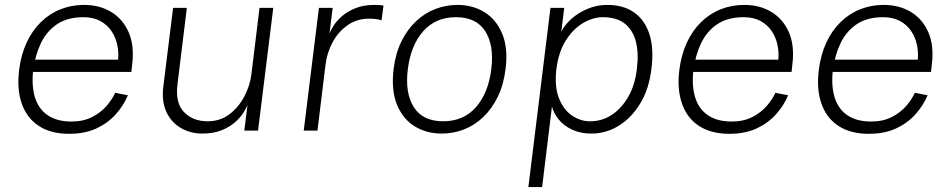

<svg xmlns="http://www.w3.org/2000/svg" viewBox="-20 -532 3865 782"><path d="M261 13Q188 13 139 -18.5Q90 -50 69 -109Q48 -168 58 -248Q66 -310 88.5 -358.5Q111 -407 146 -441.5Q181 -476 226 -494Q271 -512 322 -512Q386 -512 433.5 -483Q481 -454 504.5 -399.5Q528 -345 518 -267L515 -239H104L110 -289H461Q464 -319 457.5 -349.5Q451 -380 434 -405.5Q417 -431 388.5 -446.5Q360 -462 320 -462Q255 -462 212.5 -433.5Q170 -405 146.5 -356Q123 -307 115 -245Q108 -182 122.5 -135Q137 -88 174.5 -62.5Q212 -37 271 -37Q319 -37 354.5 -55Q390 -73 413.5 -100Q437 -127 449 -154L501 -144Q484 -103 452 -67Q420 -31 373 -9Q326 13 261 13Z M1093 -500 1031 0H975L988 -104Q983 -91 970.5 -71.5Q958 -52 936 -33Q914 -14 881.5 -1Q849 12 804 12Q756 12 717 -10.5Q678 -33 658 -75.5Q638 -118 645 -178L685 -500H741L703 -190Q693 -114 729 -76Q765 -38 826 -38Q876 -38 913.5 -66Q951 -94 974.5 -138Q998 -182 1004 -230L1037 -500Z M1217 0 1279 -500H1335L1322 -396Q1327 -409 1339.5 -428.5Q1352 -448 1374 -467Q1396 -486 1428.5 -499Q1461 -512 1506 -512Q1515 -512 1524 -511.5Q1533 -511 1542 -509L1534 -449Q1523 -453 1510 -454.5Q1497 -456 1483 -456Q1434 -456 1396 -429.5Q1358 -403 1335 -360.5Q1312 -318 1306 -270L1273 0Z M1779 12Q1717 12 1669 -17.5Q1621 -47 1597 -105.5Q1573 -164 1583 -250Q1591 -315 1615 -363.5Q1639 -412 1674.5 -445.5Q1710 -479 1753.5 -495.5Q1797 -512 1843 -512Q1905 -512 1953 -482.5Q2001 -453 2025.5 -394.5Q2050 -336 2039 -250Q2031 -186 2007 -137Q1983 -88 1947.5 -54.5Q1912 -21 1869 -4.5Q1826 12 1779 12ZM1785 -38Q1868 -38 1918.5 -95.5Q1969 -153 1981 -250Q1993 -347 1956.5 -404.5Q1920 -462 1837 -462Q1754 -462 1703.5 -404.5Q1653 -347 1641 -250Q1629 -153 1665.5 -95.5Q1702 -38 1785 -38Z M2228 -98 2188 230H2132L2222 -500H2278L2266 -402Q2279 -430 2307 -455Q2335 -480 2373 -496Q2411 -512 2453 -512Q2519 -512 2562.5 -481.5Q2606 -451 2625 -393Q2644 -335 2633 -250Q2623 -168 2587 -109.5Q2551 -51 2499.5 -19.5Q2448 12 2389 12Q2344 12 2310 -4Q2276 -20 2255.5 -45.5Q2235 -71 2228 -98ZM2383 -38Q2433 -38 2473 -65Q2513 -92 2540 -140Q2567 -188 2574 -252Q2582 -315 2570 -362Q2558 -409 2525 -435.5Q2492 -462 2435 -462Q2396 -462 2355.5 -438.5Q2315 -415 2285 -368Q2255 -321 2246 -250Q2238 -179 2256.5 -132Q2275 -85 2309.5 -61.5Q2344 -38 2383 -38Z M2950 13Q2877 13 2828 -18.5Q2779 -50 2758 -109Q2737 -168 2747 -248Q2755 -310 2777.5 -358.5Q2800 -407 2835 -441.5Q2870 -476 2915 -494Q2960 -512 3011 -512Q3075 -512 3122.5 -483Q3170 -454 3193.5 -399.5Q3217 -345 3207 -267L3204 -239H2793L2799 -289H3150Q3153 -319 3146.5 -349.5Q3140 -380 3123 -405.5Q3106 -431 3077.5 -446.5Q3049 -462 3009 -462Q2944 -462 2901.5 -433.5Q2859 -405 2835.5 -356Q2812 -307 2804 -245Q2797 -182 2811.5 -135Q2826 -88 2863.5 -62.5Q2901 -37 2960 -37Q3008 -37 3043.5 -55Q3079 -73 3102.5 -100Q3126 -127 3138 -154L3190 -144Q3173 -103 3141 -67Q3109 -31 3062 -9Q3015 13 2950 13Z M3518 13Q3445 13 3396 -18.5Q3347 -50 3326 -109Q3305 -168 3315 -248Q3323 -310 3345.5 -358.5Q3368 -407 3403 -441.5Q3438 -476 3483 -494Q3528 -512 3579 -512Q3643 -512 3690.5 -483Q3738 -454 3761.5 -399.5Q3785 -345 3775 -267L3772 -239H3361L3367 -289H3718Q3721 -319 3714.5 -349.5Q3708 -380 3691 -405.5Q3674 -431 3645.5 -446.5Q3617 -462 3577 -462Q3512 -462 3469.5 -433.5Q3427 -405 3403.5 -356Q3380 -307 3372 -245Q3365 -182 3379.5 -135Q3394 -88 3431.5 -62.5Q3469 -37 3528 -37Q3576 -37 3611.5 -55Q3647 -73 3670.5 -100Q3694 -127 3706 -154L3758 -144Q3741 -103 3709 -67Q3677 -31 3630 -9Q3583 13 3518 13Z"/></svg>

Font: Inclusive Sans Light
Style: Italic
Weight: 300
Italic angle: -7°
Designer: Olivia King
Foundry: Olivia King
Version: Version 2.004